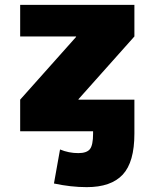

<svg xmlns="http://www.w3.org/2000/svg" viewBox="-20 -540 636 790"><path d="M303 -130H533V-80V0V10Q533 127 485 178.5Q437 230 337 230Q272 230 202 215L227 75Q263 90 302 90Q337 90 350 73.5Q363 57 363 10V0H63V-130L293 -388V-390H63V-520H533V-390L303 -132Z"/></svg>

Font: Mplus 1p Black
Style: Regular
Weight: 900
Version: Version 1.061